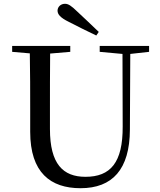

<svg xmlns="http://www.w3.org/2000/svg" viewBox="-20 -974 843 1011"><path d="M500 -806C461 -843 423 -880 387 -913C355 -944 340 -954 322 -954C299 -954 283 -937 283 -918C283 -899 297 -881 342 -859C389 -835 438 -810 487 -787ZM505 -701 625 -690 626 -308C627 -118 562 -43 430 -43C312 -43 243 -110 243 -295V-394C243 -494 243 -594 244 -692L350 -701V-732H44V-701L137 -693C139 -594 139 -493 139 -394V-280C139 -65 246 17 404 17C572 17 663 -82 664 -291L666 -690L765 -701V-732H505Z"/></svg>

Font: Noto Serif JP Medium
Style: Regular
Weight: 500
Designer: Ryoko NISHIZUKA 西塚涼子 (kana & ideographs); Frank Grießhammer (Latin, Greek & Cyrillic); Wenlong ZHANG 张文龙 (bopomofo); San
Foundry: Adobe
Version: Version 2.001;hotconv 1.1.0;makeotfexe 2.6.0